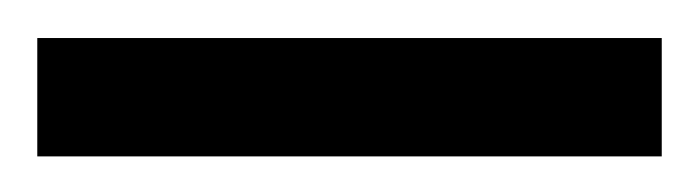

<svg xmlns="http://www.w3.org/2000/svg" viewBox="-20 65 375 103"><path d="M0 148.9V85.4H335V148.9Z"/></svg>

Font: Charis SIL APac
Style: Regular
Weight: 400
Foundry: SIL International
Version: Version 5.000